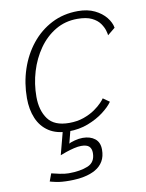

<svg xmlns="http://www.w3.org/2000/svg" viewBox="-87 -609 687 902"><g transform="rotate(-10 256.5 -158.0)"><path d="M171.5 231Q132.5 231 109 226Q85.5 221 78.5 218.5L92 182Q106.5 185.5 130.5 190.8Q154.5 196 173.5 196Q228.5 196 265 181Q301.5 166 301.5 121Q301.5 101 290.5 90.2Q279.5 79.5 252.5 79.5Q238 79.5 218.2 84.2Q198.5 89 180.2 95.2Q162 101.5 151 106L184.5 -21.5L220.5 -19.5L200 59.5Q207 54.5 227.5 49Q248 43.5 266 43.5Q302 43.5 324.2 61Q346.5 78.5 346.5 113.5Q346.5 146 333.2 168.5Q320 191 296 204.8Q272 218.5 240.2 224.8Q208.5 231 171.5 231ZM422 -101.5Q406.5 -79 375 -55Q343.5 -31 300.8 -14.5Q258 2 207.5 2Q150.5 2 113.5 -22.2Q76.5 -46.5 58.8 -88.8Q41 -131 41 -185Q41 -257.5 62.8 -322.8Q84.5 -388 125 -438.5Q165.5 -489 221.8 -518Q278 -547 347.5 -547Q393.5 -547 427 -530.8Q460.5 -514.5 480.2 -489.8Q500 -465 504 -440L468 -410.5Q467.5 -418 462.8 -434.2Q458 -450.5 445.2 -468.5Q432.5 -486.5 407 -499Q381.5 -511.5 338.5 -511.5Q280.5 -511.5 233.8 -483.8Q187 -456 154 -409Q121 -362 103.5 -303.8Q86 -245.5 86 -184Q86 -119 116 -77.8Q146 -36.5 217 -36.5Q255.5 -36.5 286.5 -47.5Q317.5 -58.5 339.8 -74Q362 -89.5 375.2 -103.5Q388.5 -117.5 391.5 -123Z"/></g></svg>

Font: Grandstander Thin Thin
Style: Italic
Weight: 250
Italic angle: -15°
Version: Version 1.200